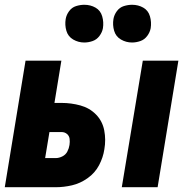

<svg xmlns="http://www.w3.org/2000/svg" viewBox="-36 -784 776 804"><path d="M474 0H624L711 -530H562ZM-16 0H197Q231 0 265.5 -8Q300 -16 331 -38Q362 -60 379 -92.5Q396 -125 401 -159Q408 -199 400.5 -238Q393 -277 366 -304.5Q339 -332 300.5 -342.5Q262 -353 222 -353H192L221 -530H71ZM153 -122 171 -231H222Q235 -231 244.5 -223Q254 -215 255.5 -202.5Q257 -190 255 -177Q253 -163 246 -149.5Q239 -136 225 -129Q211 -122 197 -122ZM517 -606Q534 -606 551.5 -612Q569 -618 580.5 -633.5Q592 -649 595 -666Q599 -691 592 -715.5Q585 -740 564 -752Q543 -764 517 -764Q500 -764 482.5 -758.5Q465 -753 453.5 -737.5Q442 -722 439 -704Q435 -679 442 -655Q449 -631 470.5 -618.5Q492 -606 517 -606ZM317 -606Q334 -606 351.5 -612Q369 -618 380.5 -633.5Q392 -649 395 -666Q399 -691 392 -715.5Q385 -740 364 -752Q343 -764 317 -764Q300 -764 282.5 -758.5Q265 -753 253.5 -737.5Q242 -722 239 -704Q235 -679 242 -655Q249 -631 270.5 -618.5Q292 -606 317 -606Z"/></svg>

Font: Iosevka Sparkle Heavy Oblique
Style: Regular
Weight: 900
Italic angle: -9°
Designer: Belleve Invis
Foundry: Belleve Invis
Version: Version 4.5.0; ttfautohint (v1.8.3)